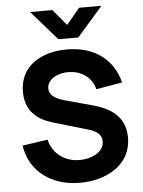

<svg xmlns="http://www.w3.org/2000/svg" viewBox="-63 -1009 797 1073"><g transform="rotate(-5 335.5 -472.5)"><path d="M342 15C489 15 631 -59 631 -214C631 -359 506 -395 432 -415L307 -449C261 -461 211 -479 211 -526C211 -577 271 -609 335 -607C400 -605 462 -568 478 -498L625 -523C590 -658 486 -732 337 -734C189 -735 68 -664 68 -519C68 -382 175 -347 231 -331L418 -276C474 -259 488 -233 488 -204C488 -144 418 -112 351 -112C271 -112 202 -158 182 -241L40 -220C62 -74 182 15 342 15ZM147 -960 291 -795H403L547 -960H422L347 -870L272 -960Z"/></g></svg>

Font: Eudonet ExtraBold
Style: Regular
Weight: 800
Designer: Mikhail Sharanda
Foundry: Mikhail Sharanda
Version: Version 4.503;Glyphs 3.1.2 (3151)